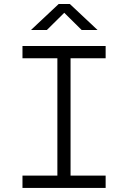

<svg xmlns="http://www.w3.org/2000/svg" viewBox="-20 -918 626 938"><path d="M89.8 0V-60.1H260.3V-633.3H89.8V-693.4H496.1V-633.3H324.7V-60.1H496.1V0ZM131.3 -771.5 266.6 -898.4H321.3L456.5 -771.5H378.9L293.9 -855.5L209 -771.5Z"/></svg>

Font: Cascadia Code NF Light
Style: Regular
Weight: 300
Monospace: yes
Designer: Aaron Bell
Foundry: Saja Typeworks
Version: Version 2404.023; ttfautohint (v1.8.4)